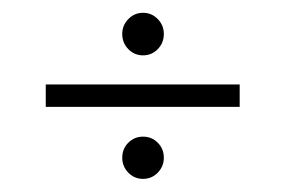

<svg xmlns="http://www.w3.org/2000/svg" viewBox="-20 -424 444 300"><path d="M203.5 -144.5Q190 -144.5 180.5 -154.2Q171 -164 171 -177.5Q171 -191.5 180.5 -201Q190 -210.5 203.5 -210.5Q217 -210.5 226.5 -201Q236 -191.5 236 -177.5Q236 -164 226.5 -154.2Q217 -144.5 203.5 -144.5ZM203.5 -337.5Q190 -337.5 180.5 -347.2Q171 -357 171 -371Q171 -384.5 180.5 -394.2Q190 -404 203.5 -404Q217 -404 226.5 -394.2Q236 -384.5 236 -371Q236 -357 226.5 -347.2Q217 -337.5 203.5 -337.5ZM51.5 -257V-292H354.5V-257Z"/></svg>

Font: Imbue Thin 10pt Medium
Style: Regular
Weight: 500
Version: Version 1.102